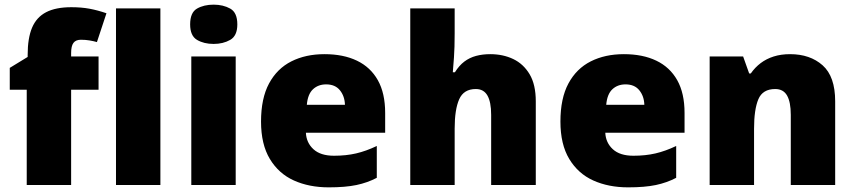

<svg xmlns="http://www.w3.org/2000/svg" viewBox="-20 -796 3677 826"><path d="M404 -410H286V0H95V-410H22V-504L99 -551V-560Q99 -632 118 -677Q137 -722 178.5 -743.5Q220 -765 287 -765Q330 -765 365 -758.5Q400 -752 438 -739L397 -615Q383 -619 365.5 -622Q348 -625 328 -625Q306 -625 296 -611.5Q286 -598 286 -568V-553H404Z M670 0H479V-760H670Z M994 -553V0H803V-553ZM899 -776Q940 -776 970.5 -759Q1001 -742 1001 -691Q1001 -642 970.5 -624.5Q940 -607 899 -607Q857 -607 827.5 -624.5Q798 -642 798 -691Q798 -742 827.5 -759Q857 -776 899 -776Z M1376 -563Q1457 -563 1515.5 -535Q1574 -507 1605.5 -451Q1637 -395 1637 -310V-225H1296Q1298 -182 1328.5 -154Q1359 -126 1417 -126Q1469 -126 1512 -136Q1555 -146 1601 -168V-31Q1561 -10 1513.5 0Q1466 10 1394 10Q1310 10 1244.5 -19.5Q1179 -49 1141 -112Q1103 -175 1103 -273Q1103 -373 1137.5 -437Q1172 -501 1233.5 -532Q1295 -563 1376 -563ZM1383 -433Q1349 -433 1326.5 -412Q1304 -391 1300 -345H1464Q1463 -382 1442.5 -407.5Q1422 -433 1383 -433Z M1936 -652Q1936 -591 1933 -549Q1930 -507 1928 -485H1937Q1955 -514 1977.5 -531Q2000 -548 2028 -555.5Q2056 -563 2089 -563Q2144 -563 2188 -542Q2232 -521 2258.5 -476.5Q2285 -432 2285 -360V0H2093V-302Q2093 -357 2077 -385Q2061 -413 2027 -413Q1975 -413 1955.5 -369Q1936 -325 1936 -243V0H1745V-760H1936Z M2664 -563Q2745 -563 2803.5 -535Q2862 -507 2893.5 -451Q2925 -395 2925 -310V-225H2584Q2586 -182 2616.5 -154Q2647 -126 2705 -126Q2757 -126 2800 -136Q2843 -146 2889 -168V-31Q2849 -10 2801.5 0Q2754 10 2682 10Q2598 10 2532.5 -19.5Q2467 -49 2429 -112Q2391 -175 2391 -273Q2391 -373 2425.5 -437Q2460 -501 2521.5 -532Q2583 -563 2664 -563ZM2671 -433Q2637 -433 2614.5 -412Q2592 -391 2588 -345H2752Q2751 -382 2730.5 -407.5Q2710 -433 2671 -433Z M3379 -563Q3465 -563 3519 -515Q3573 -467 3573 -360V0H3382V-302Q3382 -357 3366 -385Q3350 -413 3315 -413Q3261 -413 3242.5 -369Q3224 -325 3224 -242V0H3033V-553H3177L3203 -480H3210Q3228 -506 3252.5 -524.5Q3277 -543 3308.5 -553Q3340 -563 3379 -563Z"/></svg>

Font: Noto Sans Cham Black
Style: Regular
Weight: 900
Version: Version 2.002